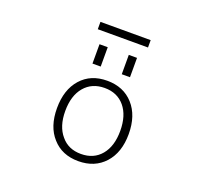

<svg xmlns="http://www.w3.org/2000/svg" viewBox="-146 -1040 1292 1221"><g transform="rotate(20 500.0 -429.5)"><path d="M367.2 -97.7Q416 -38.1 502 -38.1Q587.9 -38.1 637.7 -97.7Q687.5 -157.2 687.5 -261.2Q687.5 -365.2 637.7 -424.8Q587.9 -484.4 502 -484.4Q416 -484.4 365.7 -424.8Q315.4 -365.2 315.4 -261.2Q315.4 -157.2 367.2 -97.7ZM325.2 -63.5Q259.8 -135.7 259.8 -260.7Q259.8 -385.7 325.2 -459.5Q390.6 -533.2 501.5 -533.2Q612.3 -533.2 678.7 -459.5Q745.1 -385.7 745.1 -260.7Q745.1 -135.7 678.7 -62.5Q612.3 10.7 501.5 10.7Q390.6 10.7 325.2 -63.5ZM332 -820.3V-870.1H671.9V-820.3ZM375 -603.5V-734.4H430.7V-603.5ZM573.2 -603.5V-734.4H628.9V-603.5Z"/></g></svg>

Font: Gen Shin Gothic Monospace Light
Style: Regular
Weight: 300
Designer: [Source Han Sans]
Ryoko NISHIZUKA  (kana & ideographs); Paul D. Hunt (Latin, Greek & Cyrillic); Wenlong ZHANG  (bopomofo
Version: Version 1.002.20150607